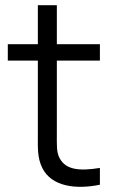

<svg xmlns="http://www.w3.org/2000/svg" viewBox="-20 -710 440 738"><path d="M364 0V-64.5C286.5 -52 233.5 -56.5 209.5 -101.5C196.5 -124.5 198.5 -153 198.5 -198.5V-477H364V-540H198.5V-690H125.5V-540H10V-477H125.5V-195.5C125.5 -142.5 123 -104 142.5 -64.5C178 7.5 272.5 19 364 0Z"/></svg>

Font: Eudonet
Style: Regular
Weight: 400
Designer: Mikhail Sharanda
Foundry: Mikhail Sharanda
Version: Version 4.503;Glyphs 3.1.2 (3151)